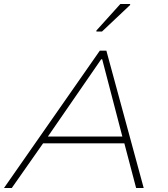

<svg xmlns="http://www.w3.org/2000/svg" viewBox="-26 -942 842 962"><path d="M-6 0 474 -688H507L694 0H656L597 -224H190L33 0ZM214 -258H587L486 -645H481ZM457 -784V-789L577 -922H626V-917L485 -784Z"/></svg>

Font: Saira Expanded Thin
Style: Italic
Weight: 250
Width: 7
Italic angle: -12°
Designer: Hector Gatti with collaboration of the Omnibus-Type team
Foundry: Omnibus-Type
Version: Version 1.101